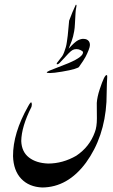

<svg xmlns="http://www.w3.org/2000/svg" viewBox="-20 -644 492 834"><path d="M442.4 -201.2Q433.6 -47.9 353.5 62.5Q274.4 169.4 163.6 170.4Q106 168 72.3 132.6Q38.6 97.2 36.6 34.2Q36.1 -65.4 102.1 -182.1Q114.7 -205.6 117.2 -197Q119.6 -188.5 116.7 -179.7Q73.2 -93.8 72.3 -31.2Q74.2 15.6 105.7 40Q137.2 64.5 189 66.4Q252.4 66.4 311 32.7Q369.1 -5.9 392.1 -70.3Q400.9 -92.8 400.9 -129.9Q400.9 -144 400.6 -165.8Q400.4 -187.5 400.4 -196.8Q402.3 -223.6 413.1 -256.1Q423.8 -288.6 430.9 -303.2Q438 -317.9 442.9 -317.9Q446.3 -317.9 445.8 -310.3Q445.3 -302.7 444.3 -281.2Q443.4 -259.8 442.4 -201.2ZM322.8 -353Q321.3 -350.1 303.5 -344.5Q285.6 -338.9 249.3 -332.8Q212.9 -326.7 196.8 -326.7Q183.1 -326.7 183.1 -329.6Q183.1 -331.5 195.3 -337.4L277.3 -369.6Q312 -384.3 327.4 -396.7Q342.8 -409.2 340.3 -418.9Q338.9 -421.9 330.1 -426.3Q321.3 -430.7 312.5 -430.7Q303.2 -430.7 296.1 -427.2Q289.1 -423.8 277.3 -411.6Q271.5 -405.8 259 -391.8Q246.6 -377.9 239 -370.6Q231.4 -363.3 227.1 -365.2Q224.6 -366.2 228.5 -372.1Q239.3 -386.7 250.5 -400.4Q254.9 -407.2 258.8 -417.7Q262.7 -428.2 265.6 -438.2Q268.6 -448.2 270.5 -462.2Q272.5 -476.1 274.2 -489.3Q275.9 -502.4 277.8 -527.3Q279.8 -552.2 280.3 -554.2Q294.9 -593.8 308.1 -621.1Q310.5 -627 312.5 -619.6Q308.1 -596.7 308.1 -587.9Q306.2 -557.1 305.4 -539.6Q304.7 -522 302.2 -508.3Q297.9 -483.9 291.7 -466.8Q285.6 -449.7 278.3 -432.6Q304.7 -461.9 318.8 -469Q333 -476.1 343.3 -475.1Q357.4 -475.1 365.2 -465.8Q370.6 -459 370.6 -448.2Q370.6 -440.9 365 -426.5Q359.4 -412.1 351.8 -397.5Q344.2 -382.8 322.8 -353Z"/></svg>

Font: IranNastaliq
Style: Regular
Weight: 400
Designer: Hossein Zahedi
Version: Version 1.5